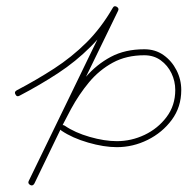

<svg xmlns="http://www.w3.org/2000/svg" viewBox="-20 -577 597 608"><path d="M33 -291Q96 -324 151.5 -360Q207 -396 253.5 -442Q300 -488 337 -552Q341 -560 349 -556Q358 -551 354 -543Q287 -406 221 -269.5Q155 -133 89 4Q84 13 76 9Q67 4 71 -4Q89 -40 106.5 -76.5Q124 -113 142 -149Q164 -197 190.5 -245Q217 -293 251.5 -333Q286 -373 331 -397Q376 -421 437 -421Q472 -421 498 -402.5Q524 -384 539 -354.5Q554 -325 554 -292Q554 -238 524 -197.5Q494 -157 447.5 -134Q401 -111 350 -111Q309 -111 259 -125.5Q209 -140 175 -163Q167 -168 172 -176Q177 -184 185 -179Q217 -157 264 -143.5Q311 -130 350 -130Q396 -130 438 -150Q480 -170 507.5 -206.5Q535 -243 535 -292Q535 -320 523 -345Q511 -370 489 -386Q467 -402 437 -402Q380 -402 337 -378.5Q294 -355 262 -316.5Q230 -278 205 -232Q180 -186 159 -141Q141 -105 123.5 -68.5Q106 -32 89 4Q84 13 76 9Q67 4 71 -4Q138 -141 204 -278Q270 -415 337 -551Q340 -560 349 -555Q358 -550 353 -542Q315 -477 267.5 -429.5Q220 -382 163.5 -345Q107 -308 42 -274Q33 -269 29 -278Q24 -286 33 -291Z"/></svg>

Font: FRB American Cursive Guidelines Extralight
Style: Italic
Weight: 200
Italic angle: -25°
Version: Version 2.0;Modular Font Editor K font №1